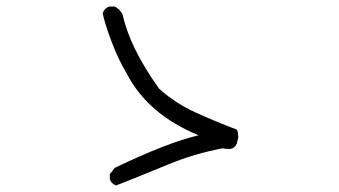

<svg xmlns="http://www.w3.org/2000/svg" viewBox="-20 -684 1040 589"><path d="M336 -115Q321 -121 317 -134V-150L332 -169Q492 -246 589 -269Q432 -334 368 -460Q342 -503 321 -559.5Q300 -616 295 -644Q301 -659 315 -664H332Q348 -656 356 -640Q378 -538 468 -412Q518 -367 581 -338.5Q644 -310 705 -287Q709 -282 709.5 -280Q710 -278 711 -262Q709 -254 707 -246Q705 -238 698.5 -232.5Q692 -227 684 -227Q670 -227 663 -229Q577 -213 496 -179.5Q415 -146 336 -115Z"/></svg>

Font: Yozai
Style: Regular
Weight: 400
Designer: LXGW / Y.OzVox
Foundry: LXGW / Y.OzVox
Version: Version 0.861;October 22, 2024